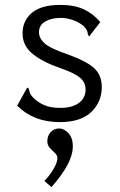

<svg xmlns="http://www.w3.org/2000/svg" viewBox="-20 -488 490 783"><path d="M224 10Q170 10 126.5 -7Q83 -24 50 -57L86 -122L91 -131L97 -127Q99 -119 101.5 -110.5Q104 -102 115 -90Q134 -71 160 -59.5Q186 -48 226 -48Q274 -48 301.5 -68Q329 -88 329 -123Q329 -152 306.5 -171Q284 -190 227 -210Q156 -234 114 -267.5Q72 -301 72 -352Q72 -404 110.5 -436Q149 -468 225 -468Q283 -468 321 -450.5Q359 -433 389 -398L351 -349L345 -340L339 -345Q338 -353 335.5 -361Q333 -369 322 -381Q302 -398 276.5 -406.5Q251 -415 227 -415Q189 -415 164 -400Q139 -385 139 -357Q139 -332 161.5 -311.5Q184 -291 254 -267Q330 -240 362.5 -211.5Q395 -183 395 -133Q395 -72 352 -31Q309 10 224 10ZM190 275 161 250Q184 226 199 200Q214 174 214 157Q214 145 203.5 135.5Q193 126 183 115Q173 104 173 88Q173 66 186.5 51Q200 36 221 36Q242 36 259.5 55.5Q277 75 277 108Q277 144 255 185Q233 226 190 275Z"/></svg>

Font: Inconsolata SemiCondensed
Style: Regular
Weight: 400
Width: 4
Monospace: yes
Designer: Raph Levien, Cyreal, Brenton Simpson
Foundry: Raph Levien, Cyreal, Google
Version: Version 3.000; ttfautohint (v1.8.2.53-6de2)